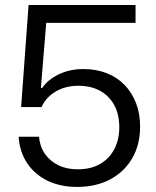

<svg xmlns="http://www.w3.org/2000/svg" viewBox="-20 -741 627 770"><path d="M289.3 8.6Q221.4 8.6 169.9 -16.6Q118.4 -41.9 88.5 -87.3Q58.6 -132.7 54.7 -192.7H136.4Q139.7 -153.9 159.8 -124.6Q179.9 -95.3 213.4 -78.6Q247 -62 291.1 -62Q344.9 -62 381.9 -83.6Q418.9 -105.3 438.6 -143.4Q458.4 -181.4 458.4 -229.9Q458.4 -283 437.8 -320.2Q417.1 -357.4 380.6 -377.2Q344.1 -397 294.6 -397Q241.6 -397 202.4 -373.4Q163.3 -349.7 146.7 -311.7H64.7L94.6 -721H523.6V-649.3H165.4L144 -388.9L148.4 -387.3Q171 -421.1 215.3 -442.6Q259.6 -464.1 313.7 -464.1Q365.4 -464.1 407.4 -447.8Q449.4 -431.4 479.3 -400.7Q509.1 -370 525.5 -327.6Q541.9 -285.3 541.9 -233.3Q541.9 -160.9 510.3 -106.4Q478.7 -51.9 422 -21.6Q365.3 8.6 289.3 8.6Z"/></svg>

Font: Mona Sans ExtraLight
Style: Regular
Weight: 200
Designer: Deni Anggara
Foundry: GitHub
Version: Version 2.000